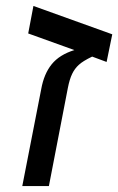

<svg xmlns="http://www.w3.org/2000/svg" viewBox="-20 -628 399 648"><path d="M209 -331.1 145 0H55.2L119.1 -327.1Q128.4 -378.9 154.5 -411.1Q180.7 -443.4 231 -459L75.2 -515.1L92.8 -607.9L358.9 -512.2L339.8 -418.9L291 -437Q258.8 -421.4 246.1 -409.2Q232.4 -397 223.6 -378.9Q214.8 -360.8 209 -331.1Z"/></svg>

Font: Arimo
Style: Italic
Weight: 400
Italic angle: -12°
Designer: Steve Matteson
Foundry: Monotype Imaging Inc.
Version: Version 1.33